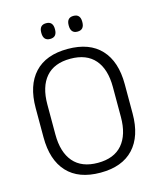

<svg xmlns="http://www.w3.org/2000/svg" viewBox="-120 -894 829 991"><g transform="rotate(-15 294.0 -398.0)"><path d="M294 11Q177.5 11 116.8 -54.5Q56 -120 56 -241.5V-398Q56 -519 116.8 -584.5Q177.5 -650 294 -650Q410 -650 471 -584.5Q532 -519 532 -398V-241.5Q532 -120 471 -54.5Q410 11 294 11ZM294 -41.5Q380.5 -41.5 424.8 -93.2Q469 -145 469 -239.5V-400Q469 -495 424.8 -546.2Q380.5 -597.5 294 -597.5Q207.5 -597.5 163.2 -546.2Q119 -495 119 -400V-239.5Q119 -145 163.2 -93.2Q207.5 -41.5 294 -41.5ZM221 -723Q202.5 -723 193.5 -733.5Q184.5 -744 184.5 -764V-767Q184.5 -786.5 193.5 -796.8Q202.5 -807 221 -807Q239.5 -807 248.5 -796.8Q257.5 -786.5 257.5 -767V-764Q257.5 -744 248.5 -733.5Q239.5 -723 221 -723ZM367 -723Q349 -723 340 -733.5Q331 -744 331 -764V-767Q331 -786.5 340 -796.8Q349 -807 367 -807Q385.5 -807 394.5 -796.8Q403.5 -786.5 403.5 -767V-764Q403.5 -744 394.5 -733.5Q385.5 -723 367 -723Z"/></g></svg>

Font: Anek Latin Light
Style: Regular
Weight: 300
Designer: Yesha Goshar
Foundry: Ek Type
Version: Version 1.003